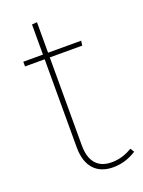

<svg xmlns="http://www.w3.org/2000/svg" viewBox="-137 -769 631 845"><g transform="rotate(-20 178.5 -346.5)"><path d="M342 -40C314 -24 284 -12 245 -12C180 -12 146 -52 146 -127V-539H298L301 -561H146V-704L122 -702V-561H30V-539H122V-126C122 -36 168 11 244 11C288 11 323 -3 353 -22Z"/></g></svg>

Font: Glow Sans SC Normal Thin
Style: Regular
Weight: 100
Designer: Ryoko NISHIZUKA (kana, bopomofo & ideographs); Paul D. Hunt (Latin, Greek & Cyrillic); Sandoll Communications, Soo-young
Version: Version 0.93